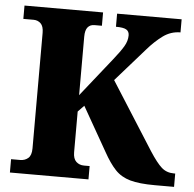

<svg xmlns="http://www.w3.org/2000/svg" viewBox="-51 -766 826 818"><g transform="rotate(5 361.5 -357.0)"><path d="M21 0V-57H60Q80 -57 94 -69Q108 -81 108 -111V-605Q108 -633 95.5 -645Q83 -657 65 -657H21V-714H357V-657H325Q307 -657 296.5 -644.5Q286 -632 286 -604V-354L418 -520Q446 -555 460 -578.5Q474 -602 474 -626Q474 -643 461.5 -650.5Q449 -658 417 -658V-714H693V-658Q652 -658 618.5 -633.5Q585 -609 553 -572L429 -431L612 -143Q643 -95 664.5 -76Q686 -57 717 -57H723V0H641Q574 0 535 -11Q496 -22 470.5 -49Q445 -76 419 -123L312 -311L286 -284V-110Q286 -82 299.5 -69.5Q313 -57 333 -57H357V0Z"/></g></svg>

Font: Noto Serif Armenian SemiCondensed ExtraBold
Style: Regular
Weight: 800
Width: 4
Designer: Monotype Design Team
Foundry: Monotype Imaging Inc.
Version: Version 2.008; ttfautohint (v1.8.4.7-5d5b)